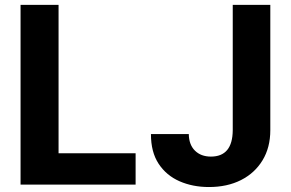

<svg xmlns="http://www.w3.org/2000/svg" viewBox="-20 -747 1177 777"><path d="M63.2 0V-727.3H217V-126.8H528.8V0ZM921.9 -727.3H1073.9V-220.2Q1073.9 -149.9 1042.4 -98.2Q1011 -46.5 955.3 -18.3Q899.5 9.9 825.6 9.9Q759.9 9.9 706.5 -13.5Q653.1 -36.9 621.8 -84.5Q590.6 -132.1 590.9 -204.5H744Q744.7 -161.2 769 -137.3Q793.3 -113.3 833.5 -113.3Q921.2 -113.3 921.9 -220.2Z"/></svg>

Font: Inter UI
Style: Bold
Weight: 700
Designer: Rasmus Andersson
Foundry: rsms
Version: 3.2;8d6f07862